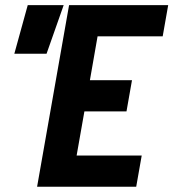

<svg xmlns="http://www.w3.org/2000/svg" viewBox="-20 -713 662 733"><path d="M121.6 0H500L521 -119.1H272.5L302.2 -287.6H462.9L483.9 -406.7H323.2L352.5 -574.2H601.1L622.1 -693.4H243.7L222.7 -574.2ZM34.7 -507.8H157.7L223.1 -693.4H85.9Z"/></svg>

Font: Cascadia Code
Style: Bold Italic
Weight: 700
Italic angle: -10°
Monospace: yes
Designer: Aaron Bell
Foundry: Saja Typeworks
Version: Version 2404.023